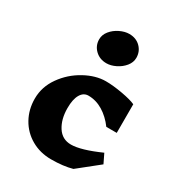

<svg xmlns="http://www.w3.org/2000/svg" viewBox="-202 -992 1050 1133"><g transform="rotate(30 323.0 -426.0)"><path d="M574 -514V-319H503Q466 -369 419 -397.5Q372 -426 320 -426Q287 -426 268 -393.5Q249 -361 249 -301Q249 -225 281.5 -174.5Q314 -124 374 -124Q441 -124 569 -181L599 -119L459 -7Q399 10 316 10Q241 10 181 -24.5Q121 -59 87.5 -119Q54 -179 54 -253Q54 -333 102.5 -401.5Q151 -470 224.5 -510.5Q298 -551 367 -551Q416 -551 480 -539.5Q544 -528 574 -514ZM453 -760Q453 -729 431.5 -702.5Q410 -676 377.5 -660Q345 -644 315 -644Q269 -644 238.5 -673.5Q208 -703 208 -746Q208 -777 229.5 -803.5Q251 -830 284 -846Q317 -862 347 -862Q394 -862 423.5 -832.5Q453 -803 453 -760Z"/></g></svg>

Font: Inknut Antiqua ExtraBold
Style: Regular
Weight: 800
Designer: Claus Eggers Sørensen
Foundry: Claus Eggers Sørensen
Version: Version 1.003; ttfautohint (v1.8.2) -l 8 -r 50 -G 200 -x 14 